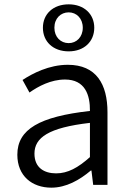

<svg xmlns="http://www.w3.org/2000/svg" viewBox="-20 -853 598 886"><path d="M217 13C285 13 347 -22 399 -66H402L410 0H476V-335C476 -465 424 -554 293 -554C206 -554 130 -514 84 -484L116 -426C157 -455 215 -486 280 -486C373 -486 396 -414 395 -341C163 -315 60 -257 60 -139C60 -41 128 13 217 13ZM239 -53C184 -53 139 -79 139 -144C139 -218 204 -264 395 -286V-128C340 -79 293 -53 239 -53ZM297 -616C368 -616 415 -661 415 -725C415 -788 368 -833 297 -833C225 -833 178 -788 178 -725C178 -661 225 -616 297 -616ZM297 -654C260 -654 231 -682 231 -725C231 -768 260 -796 297 -796C333 -796 362 -768 362 -725C362 -682 333 -654 297 -654Z"/></svg>

Font: ChiuKong Gothic MN Normal
Style: Regular
Weight: 350
Designer: Ryoko NISHIZUKA 西塚涼子 (kana, bopomofo & ideographs); Paul D. Hunt (Latin, Greek & Cyrillic); Sandoll Communications 산돌커뮤니
Foundry: Adobe
Version: Version 1.300